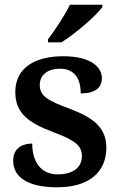

<svg xmlns="http://www.w3.org/2000/svg" viewBox="-20 -786 514 816"><path d="M184 -619V-606H241C300 -642 390 -721 415 -756V-766H277C256 -721 213 -657 184 -619ZM223 10C353 10 432 -50 432 -159C432 -243 376 -286 281 -322C180 -359 149 -379 149 -425C149 -468 183 -494 235 -494C294 -494 323 -455 323 -389C385 -389 413 -413 413 -454C413 -502 364 -547 249 -547C126 -547 45 -496 45 -395C45 -306 99 -265 205 -225C301 -189 328 -167 328 -122C328 -78 295 -45 225 -45C154 -45 117 -98 117 -176C86 -176 36 -164 36 -103C36 -35 95 10 223 10Z"/></svg>

Font: Noto Serif Tamil SemiBold
Style: Regular
Weight: 600
Designer: Indian Type Foundry, Tom Grace, and the Monotype Design Team
Foundry: Monotype Imaging Inc.
Version: Version 2.004